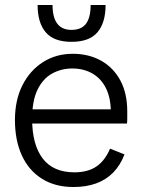

<svg xmlns="http://www.w3.org/2000/svg" viewBox="-20 -739 566 771"><path d="M275 12Q201 12 148 -21.5Q95 -55 67.5 -115.5Q40 -176 40 -257Q40 -337 70 -396.5Q100 -456 152.5 -489.5Q205 -523 272 -523Q337 -523 386.5 -495Q436 -467 463.5 -415.5Q491 -364 491 -292Q491 -277 491 -264Q491 -251 490 -243H83V-300H453L425 -283Q426 -341 407 -381.5Q388 -422 352.5 -443Q317 -464 270 -464Q226 -464 189 -443.5Q152 -423 130.5 -378.5Q109 -334 109 -262Q109 -158 151.5 -102.5Q194 -47 279 -47Q332 -47 366.5 -70Q401 -93 422 -142L480 -119Q463 -75 434.5 -46Q406 -17 366 -2.5Q326 12 275 12ZM267 -571Q196 -571 163.5 -609.5Q131 -648 131 -719H191Q191 -669 210 -644Q229 -619 267 -619Q307 -619 325.5 -644Q344 -669 344 -719H404Q404 -648 371.5 -609.5Q339 -571 267 -571Z"/></svg>

Font: TikTok Sans 24pt Light
Style: Regular
Weight: 300
Version: Version 4.000